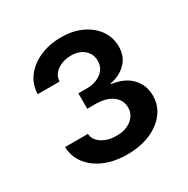

<svg xmlns="http://www.w3.org/2000/svg" viewBox="-132 -665 774 790"><g transform="rotate(-30 255.5 -270.0)"><path d="M254.9 6.8Q194.3 6.8 147.7 -12.9Q101.1 -32.7 74.5 -67.9Q47.9 -103 46.9 -147.9H155.3Q156.7 -118.7 185.1 -100.3Q213.4 -82 253.9 -82Q298.3 -82 325.7 -104Q353 -126 353 -159.2Q353 -194.8 323.7 -216.8Q294.4 -238.8 243.2 -238.8H204.6V-312H243.2Q286.1 -312 313.5 -332.8Q340.8 -353.5 340.8 -388.2Q340.8 -420.4 317.6 -441.2Q294.4 -461.9 255.9 -461.9Q218.3 -461.9 190.7 -443.1Q163.1 -424.3 162.1 -392.6H58.1Q59.1 -438.5 85.4 -473.1Q111.8 -507.8 156.7 -527.6Q201.7 -547.4 257.3 -547.4Q314 -547.4 356.2 -527.1Q398.4 -506.8 421.9 -472.7Q445.3 -438.5 445.3 -396Q445.3 -348.6 415 -318.6Q384.8 -288.6 339.4 -280.8V-277.8Q401.4 -269.5 433.6 -235.1Q465.8 -200.7 465.8 -150.9Q465.8 -105 438.7 -69.3Q411.6 -33.7 364 -13.4Q316.4 6.8 254.9 6.8Z"/></g></svg>

Font: V-Inter
Style: Medium-500
Weight: 500
Designer: Rasmus Andersson
Foundry: rsms
Version: Version 4.000;git-4146feb